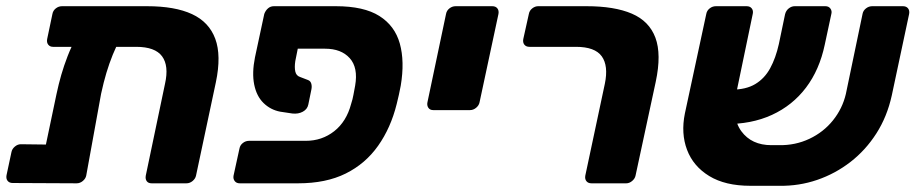

<svg xmlns="http://www.w3.org/2000/svg" viewBox="-21 -591 2951 619"><path d="M150 -440Q140 -440 134.5 -447Q129 -454 131 -465L148 -546Q150 -557 159 -564Q168 -571 179 -571H453Q543 -571 598 -545.5Q653 -520 673 -466Q693 -412 675 -326L611 -25Q609 -15 600 -7.5Q591 0 580 0H468Q457 0 452 -7Q447 -14 449 -25L511 -321Q524 -379 501.5 -409.5Q479 -440 418 -440ZM290 -509H334Q362 -509 370 -498Q378 -487 371 -475Q354 -443 342.5 -414.5Q331 -386 322 -356Q313 -326 305 -289L257 -25Q255 -15 246 -7.5Q237 0 226 0L20 -1Q9 -1 3.5 -8Q-2 -15 0 -26L16 -101Q18 -111 27 -118.5Q36 -126 46 -126L127 -125L161 -287Q168 -320 176.5 -349.5Q185 -379 197 -410Q209 -441 227 -475Q235 -489 249 -499Q263 -509 290 -509Z M939 -434 931 -394Q928 -374 931 -360.5Q934 -347 946 -343L972 -333Q980 -330 982.5 -321.5Q985 -313 983 -303L973 -254Q970 -239 955.5 -231Q941 -223 922 -225L882 -231Q851 -237 828.5 -259Q806 -281 798.5 -318.5Q791 -356 801 -406L831 -546Q835 -557 843 -564Q851 -571 862 -571H1062Q1152 -571 1202 -539.5Q1252 -508 1268 -450.5Q1284 -393 1271 -315Q1268 -300 1265 -285.5Q1262 -271 1258 -256Q1239 -179 1198 -121Q1157 -63 1093.5 -31.5Q1030 0 940 0H752Q741 0 735.5 -7.5Q730 -15 732 -25L751 -112Q753 -123 762 -130Q771 -137 782 -137H965Q1017 -137 1056.5 -168Q1096 -199 1111 -256Q1116 -271 1118.5 -285.5Q1121 -300 1124 -315Q1134 -373 1106.5 -403.5Q1079 -434 1027 -434Z M1376 -236Q1365 -236 1360 -243.5Q1355 -251 1357 -261L1417 -546Q1419 -557 1428 -564Q1437 -571 1448 -571H1566Q1577 -571 1582.5 -564Q1588 -557 1586 -546L1525 -261Q1523 -251 1514 -243.5Q1505 -236 1494 -236Z M1886 0Q1875 0 1869.5 -7Q1864 -14 1866 -25L1929 -321Q1941 -379 1919 -409.5Q1897 -440 1836 -440H1686Q1675 -440 1669.5 -447Q1664 -454 1666 -465L1684 -546Q1686 -557 1695 -564Q1704 -571 1714 -571H1870Q1960 -571 2016 -547Q2072 -523 2092 -469.5Q2112 -416 2093 -327L2028 -25Q2026 -15 2017 -7.5Q2008 0 1998 0Z M2490 -123Q2543 -122 2588.5 -143.5Q2634 -165 2664.5 -203Q2695 -241 2706 -288L2760 -547Q2762 -557 2771 -564Q2780 -571 2791 -571H2890Q2901 -571 2906.5 -564Q2912 -557 2910 -546L2854 -283Q2839 -215 2804.5 -161Q2770 -107 2721 -69Q2672 -31 2613.5 -11Q2555 9 2492 8H2398Q2317 8 2265.5 -23.5Q2214 -55 2194 -108Q2174 -161 2187 -225L2256 -546Q2258 -557 2267 -564Q2276 -571 2287 -571H2386Q2397 -571 2402.5 -564Q2408 -557 2406 -547L2354 -297Q2336 -213 2369 -168Q2402 -123 2466 -123ZM2315 -191 2338 -302Q2384 -302 2414 -320Q2444 -338 2462 -371Q2480 -404 2490 -449L2510 -545Q2513 -557 2522 -564Q2531 -571 2541 -571H2640Q2651 -571 2656.5 -563Q2662 -555 2659 -545L2638 -447Q2621 -366 2577.5 -308.5Q2534 -251 2467.5 -220.5Q2401 -190 2315 -191Z"/></svg>

Font: Rubik
Style: Bold Italic
Weight: 700
Italic angle: -12°
Designer: Hubert and Fischer
Foundry: Hubert and Fischer
Version: Version 2.300;gftools[0.9.30]